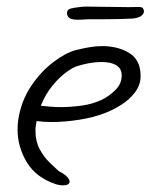

<svg xmlns="http://www.w3.org/2000/svg" viewBox="-20 -502 458 579"><path d="M169 57Q161 57 150 54Q89 34 61 -12.5Q33 -59 33 -111Q33 -119 33.5 -126.5Q34 -134 35 -141Q44 -198 73.5 -242Q103 -286 140.5 -314.5Q178 -343 209 -351Q229 -356 249 -359.5Q269 -363 288 -363Q336 -363 370 -342Q404 -321 404 -273Q404 -246 387.5 -224Q371 -202 346.5 -186.5Q322 -171 299 -162Q264 -148 219.5 -141Q175 -134 136 -134Q111 -134 90 -137V-136Q90 -132 89 -128.5Q88 -125 88 -121Q87 -117 87 -113.5Q87 -110 87 -107Q87 -76 99.5 -52.5Q112 -29 129 -12.5Q146 4 157 14Q175 23 182.5 31.5Q190 40 190 45Q190 57 169 57ZM163 -179Q193 -179 226 -183.5Q259 -188 287 -201Q309 -212 328 -230.5Q347 -249 347 -275Q347 -295 331 -305Q315 -315 286 -315Q253 -315 214 -303Q200 -299 179.5 -284Q159 -269 138 -243.5Q117 -218 103 -183Q115 -182 130.5 -180.5Q146 -179 163 -179ZM230 -443Q199 -441 190.5 -447Q182 -453 182 -462Q182 -473 192.5 -476Q203 -479 223 -481Q228 -482 236 -482Q244 -482 254 -482Q285 -482 328 -481Q371 -480 400 -481Q414 -481 414 -467Q414 -461 406.5 -454.5Q399 -448 379 -446Q360 -445 338 -444.5Q316 -444 296 -444Q275 -444 257.5 -444Q240 -444 230 -443Z"/></svg>

Font: Grape Nuts
Style: Regular
Weight: 400
Designer: Robert E. Leuschke
Foundry: Robert E. Leuschke
Version: Version 1.010; ttfautohint (v1.8.3)